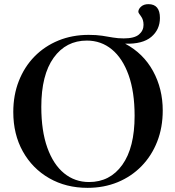

<svg xmlns="http://www.w3.org/2000/svg" viewBox="-20 -894 845 925"><path d="M407 -726Q444.5 -726 472.2 -721.8Q500 -717.5 524.2 -713.2Q548.5 -709 576 -709Q627.5 -709 649.5 -727.8Q671.5 -746.5 671.5 -774Q671.5 -799.5 659 -815.8Q646.5 -832 646.5 -837Q646.5 -850.5 659.8 -862.2Q673 -874 695 -874Q750.5 -874 750.5 -807.5Q750.5 -751.5 708.8 -716.2Q667 -681 583 -683.5Q670.5 -637 717.2 -551.8Q764 -466.5 764 -361.5Q764 -279.5 737.2 -211.5Q710.5 -143.5 661.8 -93.5Q613 -43.5 546.8 -16.2Q480.5 11 402 11Q298 11 217 -35.5Q136 -82 90 -164.5Q44 -247 44 -354.5Q44 -436 70.8 -504Q97.5 -572 146.2 -621.8Q195 -671.5 261.5 -698.8Q328 -726 407 -726ZM409 -17Q510 -17 569.2 -99.8Q628.5 -182.5 628.5 -336Q628.5 -451.5 599.5 -532.5Q570.5 -613.5 518.8 -656Q467 -698.5 398.5 -698.5Q298 -698.5 238.5 -615.8Q179 -533 179 -379Q179 -263.5 208 -182.5Q237 -101.5 288.8 -59.2Q340.5 -17 409 -17Z"/></svg>

Font: Newsreader Display Medium
Style: Regular
Weight: 500
Designer: Hugues Gentile
Foundry: Production Type
Version: Version 1.001